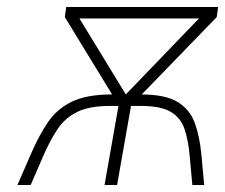

<svg xmlns="http://www.w3.org/2000/svg" viewBox="-20 -531 647 551"><path d="M341 -260 551 -478H208ZM306 -253 166 -482 170 -511H606L602 -482L380 -253ZM30 0 70 -92Q92 -142.5 117.5 -180.2Q143 -218 185.8 -239Q228.5 -260 302 -260H384Q453.5 -260 489 -238.8Q524.5 -217.5 538.8 -178.8Q553 -140 558 -87L566 0H532L524 -87Q520 -130 509.2 -161.5Q498.5 -193 470 -210Q441.5 -227 384 -227H356L316 0H280L320 -227H296Q236.5 -227 201.5 -209.8Q166.5 -192.5 145 -160.2Q123.5 -128 104 -83L68 0Z"/></svg>

Font: Overpass Thin
Style: Italic
Weight: 250
Italic angle: -10°
Designer: Delve Withrington, Dave Bailey, Thomas Jockin
Foundry: Delve Fonts LLC
Version: Version 4.000